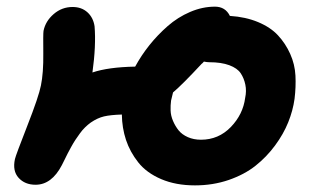

<svg xmlns="http://www.w3.org/2000/svg" viewBox="-20 -583 939 577"><path d="M565.9 -25.9Q508.3 -25.9 464.4 -44.7Q420.4 -63.5 395.5 -95Q370.6 -126.5 358.6 -162.6Q346.7 -198.7 346.2 -238.8Q312.5 -237.8 292.7 -233.2Q272.9 -228.5 252.9 -214.8Q244.1 -208.5 235.8 -200.4Q227.5 -192.4 220 -181.9Q212.4 -171.4 206.5 -162.6Q200.7 -153.8 193.6 -140.9Q186.5 -127.9 183.1 -121.3Q179.7 -114.7 173.6 -102.1Q167.5 -89.4 166 -86.9Q135.3 -27.8 86.9 -27.8Q54.7 -27.8 35.9 -48.6Q17.1 -69.3 24.9 -105Q27.3 -116.2 62 -204.8Q96.7 -293.5 103 -326.2Q110.8 -363.8 110.1 -422.6Q109.4 -481.4 110.8 -490.2Q116.7 -519.5 141.4 -540.8Q166 -562 198.2 -562Q225.1 -562 242.7 -546.1Q260.3 -530.3 264.2 -503.9Q269 -446.3 257.8 -365.2Q305.2 -381.3 386.2 -382.8Q404.8 -417 429.2 -447.5Q453.6 -478 483.9 -504.6Q514.2 -531.2 551.3 -547.1Q588.4 -563 626 -563Q657.2 -563 670.9 -535.2Q718.3 -532.2 755.6 -516.6Q793 -501 815.4 -476.8Q837.9 -452.6 852.1 -421.1Q866.2 -389.6 867.9 -355.7Q869.6 -321.8 865.2 -286.1Q860.4 -251 846.2 -215.6Q832 -180.2 806.6 -145.8Q781.2 -111.3 748 -85Q714.8 -58.6 667.5 -42.2Q620.1 -25.9 565.9 -25.9ZM494.1 -280.8Q492.2 -266.6 492.7 -251Q493.2 -235.4 500 -219.5Q506.8 -203.6 516.8 -191.2Q526.9 -178.7 544.4 -170.9Q562 -163.1 584 -163.1Q636.7 -163.1 673.6 -201.2Q710.4 -239.3 716.8 -289.1Q721.2 -309.6 717.3 -328.6Q713.4 -347.7 703.4 -362.8Q693.4 -377.9 669.2 -387Q645 -396 608.9 -396Q602.5 -396 592.8 -397.9Q592.3 -397.5 591.1 -396Q589.8 -394.5 588.6 -393.3Q587.4 -392.1 585.9 -391.1Q527.8 -328.6 500 -305.2Q496.1 -289.6 494.1 -280.8Z"/></svg>

Font: Shantell Sans Bouncy
Style: Bold Italic
Weight: 700
Italic angle: -11.31°
Designer: Stephen Nixon, Anya Danilova, Shantell Martin
Foundry: Arrow Type
Version: Version 1.006;[9816181b4]